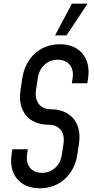

<svg xmlns="http://www.w3.org/2000/svg" viewBox="-20 -1006 511 1042"><path d="M279 -814H341L455 -986H370ZM196 16C303 16 384 -58 400 -169L409 -228C425 -339 363 -413 256 -413C199 -413 167 -454 175 -514L185 -581C193 -642 237 -682 294 -682C349 -682 384 -642 374 -581L370 -554H454L458 -581C475 -692 411 -766 305 -766C197 -766 117 -691 101 -581L91 -514C75 -402 137 -329 244 -329C302 -329 333 -289 325 -228L316 -169C308 -108 264 -68 208 -68C150 -68 118 -109 127 -169L131 -196H47L43 -169C26 -58 89 16 196 16Z"/></svg>

Font: Mohave
Style: Italic
Weight: 400
Italic angle: -8°
Designer: Gumpita Rahayu
Foundry: Tokotype
Version: Version 2.002;PS 002.002;hotconv 1.0.88;makeotf.lib2.5.64775